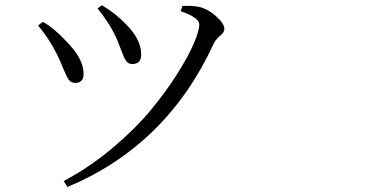

<svg xmlns="http://www.w3.org/2000/svg" viewBox="-20 -706 1540 755"><path d="M431.6 -569.3Q405.3 -622.1 363.3 -672.9L380.9 -685.5Q437.5 -651.4 475.6 -610.4Q535.2 -550.8 535.2 -492.2Q535.2 -454.1 500 -454.1Q484.4 -454.1 475.6 -466.8Q466.8 -479.5 454.6 -513.7Q442.4 -547.9 431.6 -569.3ZM820.3 -534.2Q635.7 -133.8 245.1 29.3L230.5 5.9Q332 -47.9 422.4 -124Q512.7 -200.2 573.2 -273.4Q633.8 -346.7 678.2 -417.5Q722.7 -488.3 743.2 -537.6Q763.7 -586.9 763.7 -609.4Q763.7 -636.7 690.4 -662.1L697.3 -682.6Q735.4 -684.6 762.7 -678.7Q795.9 -671.9 829.1 -642.6Q862.3 -613.3 862.3 -591.8Q862.3 -579.1 844.7 -564.5Q827.1 -549.8 820.3 -534.2ZM201.2 -498Q169.9 -558.6 129.9 -605.5L148.4 -620.1Q191.4 -596.7 238.3 -545.9Q306.6 -478.5 308.6 -419.9Q310.5 -379.9 276.4 -379.9Q259.8 -379.9 251 -391.6Q242.2 -403.3 227.5 -439.5Q212.9 -475.6 201.2 -498Z"/></svg>

Font: Bpmf Zihi Serif Regular
Style: Regular
Weight: 400
Foundry: But Ko
Version: Version 1.320